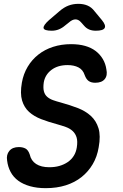

<svg xmlns="http://www.w3.org/2000/svg" viewBox="-20 -970 640 1000"><path d="M421 -579Q412 -607 388.5 -619Q365 -631 332 -631Q281 -631 248 -606Q215 -581 208 -541Q204 -513 208.5 -495Q213 -477 225.5 -466Q238 -455 256 -448.5Q274 -442 297 -436Q344 -423 384.5 -407.5Q425 -392 453 -366.5Q481 -341 493 -302Q505 -263 494 -203Q486 -154 463 -115Q440 -76 405 -48Q370 -20 323 -5Q276 10 218 10Q173 10 137 0Q101 -10 75.5 -28.5Q50 -47 35.5 -74Q21 -101 17 -134Q12 -164 28.5 -184Q45 -204 78 -204Q98 -204 112.5 -196.5Q127 -189 135 -165Q142 -133 168 -116Q194 -99 237 -99Q266 -99 290 -106Q314 -113 333 -126Q352 -139 364 -158Q376 -177 380 -202Q385 -234 379 -254Q373 -274 358.5 -287.5Q344 -301 323 -308.5Q302 -316 277 -323Q232 -335 194.5 -349.5Q157 -364 131.5 -387Q106 -410 95 -446.5Q84 -483 94 -540Q102 -585 124 -622Q146 -659 179.5 -685.5Q213 -712 256.5 -726Q300 -740 350 -740Q391 -740 423 -731Q455 -722 478 -704.5Q501 -687 515.5 -662.5Q530 -638 534 -609Q541 -577 525.5 -558Q510 -539 476 -539Q455 -539 442 -548Q429 -557 421 -579ZM250 -810Q210 -810 207 -823.5Q204 -837 235 -865L290 -912Q313 -932 337 -941Q361 -950 388 -950Q415 -950 436 -941Q457 -932 472 -912L511 -865Q533 -838 525 -824Q517 -810 479 -810Q459 -810 444 -816.5Q429 -823 418 -836L402 -854Q389 -869 373 -869Q357 -869 339 -853L320 -838Q304 -824 286.5 -817Q269 -810 250 -810Z"/></svg>

Font: Maple Mono NL SemiBold
Style: Italic
Weight: 600
Italic angle: -10°
Monospace: yes
Designer: subframe7536
Version: Version 7.000